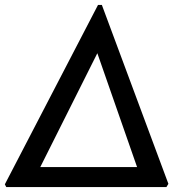

<svg xmlns="http://www.w3.org/2000/svg" viewBox="-34 -756 741 776"><path d="M638.6 0H-8.7L-14.4 -11L362.1 -736H377.7L646.6 -13ZM359.4 -540.9 128.8 -80.8H520Z"/></svg>

Font: Merriweather Sans Variable Regular
Style: Italic
Weight: 300
Italic angle: -8°
Designer: Eben Sorkin
Foundry: Eben Sorkin
Version: Version 2.001